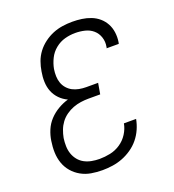

<svg xmlns="http://www.w3.org/2000/svg" viewBox="-136 -849 872 962"><g transform="rotate(-20 300.0 -367.5)"><path d="M247 8Q216 8 187 3Q158 -2 133 -16Q108 -30 89.5 -51.5Q71 -73 61.5 -100Q52 -127 51 -157Q50 -187 55 -218Q59 -246 70.5 -273.5Q82 -301 102.5 -323Q123 -345 149.5 -360.5Q176 -376 204 -384Q180 -395 162 -413.5Q144 -432 134.5 -455.5Q125 -479 124 -506.5Q123 -534 128 -561Q132 -587 141 -612Q150 -637 166.5 -659Q183 -681 206 -698Q229 -715 253.5 -725Q278 -735 304.5 -739Q331 -743 357 -743Q383 -743 408 -739.5Q433 -736 456 -727Q479 -718 497 -702.5Q515 -687 526.5 -666Q538 -645 541.5 -619.5Q545 -594 541 -568L539 -559H474Q475 -561 475.5 -562.5Q476 -564 476 -566Q481 -592 473 -616.5Q465 -641 446.5 -657Q428 -673 403 -679Q378 -685 352 -685Q324 -685 296.5 -677.5Q269 -670 245.5 -651Q222 -632 209 -605.5Q196 -579 191 -552Q188 -533 188.5 -514Q189 -495 195 -478Q201 -461 213 -447.5Q225 -434 240.5 -426Q256 -418 274.5 -414.5Q293 -411 312 -411H375L365 -353H302Q282 -353 261 -350Q240 -347 220 -339.5Q200 -332 181.5 -319Q163 -306 150 -288.5Q137 -271 129.5 -251Q122 -231 118 -210Q115 -189 115.5 -167.5Q116 -146 122.5 -127Q129 -108 141.5 -92.5Q154 -77 171.5 -67.5Q189 -58 210 -54Q231 -50 252 -50Q280 -50 309 -56Q338 -62 363.5 -79Q389 -96 405.5 -122Q422 -148 427 -176H492Q487 -149 475.5 -123Q464 -97 446 -75Q428 -53 404 -36.5Q380 -20 354 -10Q328 0 300.5 4Q273 8 247 8Z"/></g></svg>

Font: Iosevka Light Extended Oblique
Style: Regular
Weight: 300
Width: 7
Italic angle: -9°
Monospace: yes
Designer: Belleve Invis
Foundry: Belleve Invis
Version: Version 32.5.0; ttfautohint (v1.8.4)